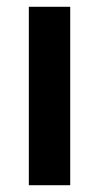

<svg xmlns="http://www.w3.org/2000/svg" viewBox="-20 -546 292 566"><path d="M65 0V-526H187V0Z"/></svg>

Font: Archivo SemiBold SemiBold
Style: Regular
Weight: 600
Version: Version 2.001